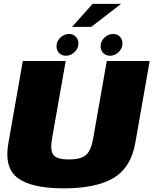

<svg xmlns="http://www.w3.org/2000/svg" viewBox="-20 -1000 818 1023"><path d="M319.5 3.5Q492.5 3.5 585 -51.8Q677.5 -107 700.5 -236.5L777.5 -675H549L476 -260Q465.5 -199.5 439 -175Q412.5 -150.5 347 -150.5Q282 -150.5 264.2 -175.2Q246.5 -200 257 -260L330 -675H101.5L24.5 -236.5Q1.5 -107 74.2 -51.8Q147 3.5 319.5 3.5ZM331.5 -703Q356.5 -703 377.2 -722.5Q398 -742 398 -768.5Q398 -790 383.8 -804.5Q369.5 -819 348 -819Q322 -819 301.5 -799.5Q281 -780 281 -753.5Q281 -732 295 -717.5Q309 -703 331.5 -703ZM566 -703Q592 -703 612.2 -722.5Q632.5 -742 632.5 -768.5Q632.5 -790 618.8 -804.5Q605 -819 582.5 -819Q557 -819 536.5 -799.5Q516 -780 516 -753.5Q516 -732 530.2 -717.5Q544.5 -703 566 -703ZM364 -857H466.5L625.5 -979.5H473.5Z"/></svg>

Font: Anybody Black
Style: Italic
Weight: 900
Italic angle: -10°
Designer: Tyler Finck
Foundry: Etcetera Type Company
Version: Version 1.113;gftools[0.9.25]